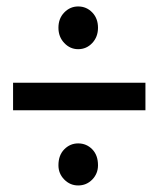

<svg xmlns="http://www.w3.org/2000/svg" viewBox="-20 -605 491 595"><path d="M222.2 -452.6Q197.3 -452.6 179.2 -471.7Q161.1 -490.7 161.1 -519Q161.1 -547.9 179.2 -566.4Q197.3 -585 222.2 -585Q248 -585 265.9 -566.4Q283.7 -547.9 283.7 -519Q283.7 -490.7 265.9 -471.7Q248 -452.6 222.2 -452.6ZM222.2 -30.3Q197.3 -30.3 179.2 -48.6Q161.1 -66.9 161.1 -92.8Q161.1 -124 179.2 -142.3Q197.3 -160.6 222.2 -160.6Q248 -160.6 265.9 -142.3Q283.7 -124 283.7 -92.8Q283.7 -66.9 265.9 -48.6Q248 -30.3 222.2 -30.3ZM20.5 -263.2V-348.6H430.7V-263.2Z"/></svg>

Font: Reddit Sans Condensed Medium
Style: Regular
Weight: 500
Designer: Stephen Hutchings
Foundry: Reddit
Version: Version 1.014